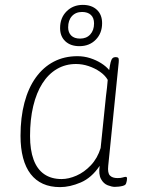

<svg xmlns="http://www.w3.org/2000/svg" viewBox="-20 -759 585 786"><path d="M226 7Q186 7 156 -6.5Q126 -20 105.5 -46.5Q85 -73 74.5 -112.5Q64 -152 64 -203Q64 -278 80 -338.5Q96 -399 126.5 -441.5Q157 -484 200 -506.5Q243 -529 297 -529Q324 -529 349 -521Q374 -513 394.5 -500Q415 -487 427 -472Q430 -493 433 -504.5Q436 -516 440.5 -520.5Q445 -525 451 -525H454Q464 -525 465.5 -519.5Q467 -514 466 -504L423 -80Q420 -51 430 -40.5Q440 -30 461 -30Q475 -30 482.5 -32.5Q490 -35 495 -35Q498 -35 499 -33Q500 -31 500 -28Q500 -24 499 -18.5Q498 -13 496.5 -9Q495 -5 493 -3Q490 0 482.5 2Q475 4 466 5Q457 6 450 6Q438 6 421 -0.5Q404 -7 393.5 -26Q383 -45 388 -80Q355 -31 310.5 -12Q266 7 226 7ZM232 -26Q261 -26 293 -40Q325 -54 352 -82.5Q379 -111 392 -153L414 -367Q416 -380 418 -400Q420 -420 421 -432Q410 -451 389 -465.5Q368 -480 342.5 -488.5Q317 -497 291 -497Q248 -497 213 -476.5Q178 -456 153.5 -417.5Q129 -379 116 -324.5Q103 -270 103 -202Q103 -145 117.5 -105.5Q132 -66 161 -46Q190 -26 232 -26ZM305 -570Q269 -570 247.5 -590Q226 -610 226 -644Q226 -686 252.5 -712.5Q279 -739 319 -739Q355 -739 376.5 -719Q398 -699 398 -664Q398 -623 372 -596.5Q346 -570 305 -570ZM308 -601Q334 -601 349.5 -618Q365 -635 365 -663Q365 -686 352 -698Q339 -710 316 -710Q290 -710 274.5 -693Q259 -676 259 -647Q259 -626 271.5 -613.5Q284 -601 308 -601Z"/></svg>

Font: Asap Thin
Style: Italic
Weight: 250
Italic angle: -6°
Designer: Pablo Cosgaya
Foundry: Omnibus-Type
Version: Version 3.001